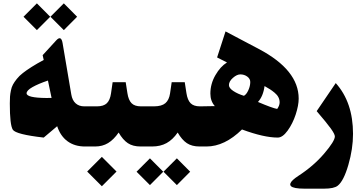

<svg xmlns="http://www.w3.org/2000/svg" viewBox="-20 -882 2186 1156"><path d="M364.3 -861.8 444.3 -781.2 364.3 -700.7 283.7 -781.2ZM202.1 -861.8 282.2 -781.2 202.1 -700.7 121.6 -781.2ZM259.8 -292Q279.8 -292 290.5 -292.5L268.6 -397Q210.4 -377.4 175.3 -357.4Q140.1 -337.4 140.1 -320.3Q140.1 -293 259.8 -292ZM501 0H491.7Q430.2 0 387.2 -31Q344.2 -62 324.2 -122.1L243.2 -53.7Q75.2 -72.8 57.1 -101.1Q39.1 -129.4 39.1 -258.8Q39.1 -284.2 40.3 -300.5Q41.5 -316.9 45.7 -337.4Q49.8 -357.9 58.1 -373Q66.4 -388.2 81.1 -406.7Q95.7 -425.3 117.7 -442.4Q139.6 -459.5 170.7 -479.2Q201.7 -499 243.2 -521L236.8 -549.8L318.8 -639.2Q348.6 -671.4 356.9 -622.1L409.2 -313.5Q415 -278.3 435.3 -260Q455.6 -241.7 486.8 -241.7H501Q513.2 -241.7 513.2 -147.9V-83.5Q513.2 0 501 0Z M593.3 62.5 681.6 150.9 593.3 239.3 504.9 150.9ZM496.1 0Q469.2 0 469.2 -83.5V-147.9Q469.2 -241.7 496.1 -241.7H564Q604 -241.7 623.3 -260.5Q642.6 -279.3 648.4 -319.8L658.2 -387.2H736.8L747.1 -321.3Q753.4 -279.8 772 -260.7Q790.5 -241.7 828.1 -241.7H836.9Q849.1 -241.7 849.1 -147.9V-83.5Q849.1 0 836.9 0H826.7Q779.8 0 749.8 -20Q719.7 -40 694.3 -84Q664.6 -41 630.6 -20.5Q596.7 0 552.7 0Z M1044.9 71.3 1125 151.9 1044.9 232.4 964.4 151.9ZM882.8 71.3 962.9 151.9 882.8 232.4 802.2 151.9ZM832 -241.7H906.7Q953.1 -241.7 975.6 -260.7Q998 -279.8 1003.9 -319.8L1013.7 -387.2H1092.3L1102.5 -321.3Q1108.9 -279.8 1127.4 -260.7Q1146 -241.7 1183.6 -241.7H1192.4Q1204.6 -241.7 1204.6 -147.9V-83.5Q1204.6 0 1192.4 0H1182.1Q1135.3 0 1105.2 -20Q1075.2 -40 1049.8 -84Q1020 -41 982.9 -20.5Q945.8 0 895.5 0H832Q805.2 0 805.2 -83.5V-147.9Q805.2 -241.7 832 -241.7Z M1486.8 -388.2Q1486.8 -407.7 1468.8 -420.9Q1450.7 -434.1 1426.8 -434.1Q1406.2 -434.1 1382.3 -413.1Q1358.4 -392.1 1358.4 -369.6Q1358.4 -351.6 1385 -334Q1411.6 -316.4 1448.7 -305.2Q1463.9 -313.5 1475.3 -338.9Q1486.8 -364.3 1486.8 -388.2ZM1572.8 -363.8Q1564.9 -302.7 1533.2 -268.1Q1619.1 -231.4 1648.9 -226.1Q1663.6 -246.6 1663.6 -265.6Q1663.6 -282.2 1656.2 -296.6Q1648.9 -311 1633.5 -323.7Q1618.2 -336.4 1606.2 -344Q1594.2 -351.6 1572.8 -363.8ZM1652.3 -53.7Q1568.8 -53.7 1437 -102.5Q1332.5 0 1223.1 0H1187.5Q1160.6 0 1160.6 -83.5V-147.9Q1160.6 -241.7 1187.5 -241.7Q1236.8 -241.7 1273.4 -243.2Q1246.6 -273.4 1246.6 -318.4Q1246.6 -377 1276.9 -429.4Q1307.1 -481.9 1346.7 -505.9L1287.1 -536.1L1337.9 -692.9L1538.6 -586.9Q1778.3 -460.4 1778.3 -288.6Q1778.3 -247.6 1760.3 -192.6Q1742.2 -137.7 1711.9 -95.7Q1681.6 -53.7 1652.3 -53.7Z M2001.5 -381.8Q2105.5 -266.1 2105.5 -76.2Q2105.5 14.2 2077.4 110.8Q2049.3 207.5 2013.7 235.8Q1991.2 253.9 1931.6 253.9H1812.5Q1779.8 253.9 1759.5 250Q1739.3 246.1 1732.2 239Q1725.1 231.9 1728.5 222.2Q1731.9 212.4 1744.1 201.2Q1756.3 189.9 1776.4 176.8Q1867.7 117.7 1931.9 42.5Q1996.1 -32.7 1996.1 -60.5Q1996.1 -74.2 1972.2 -107.7Q1948.2 -141.1 1886.7 -212.9Z"/></svg>

Font: Sahel Black FD
Style: Black-FD
Weight: 900
Foundry: Saber Rastikerdar (saber.rastikerdar@gmail.com)
Version: Version 3.3.1